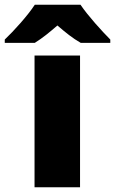

<svg xmlns="http://www.w3.org/2000/svg" viewBox="-78 -786 483 806"><path d="M260 -766H68C38 -720 -20 -656 -58 -620V-606H68C103 -628 128 -649 163 -679C198 -649 226 -626 261 -606H385V-620C351 -654 291 -720 260 -766ZM258 0V-553H67V0Z"/></svg>

Font: Noto Sans Myanmar UI Black
Style: Regular
Weight: 900
Designer: Monotype Design Team
Foundry: Monotype Imaging Inc.
Version: Version 2.103